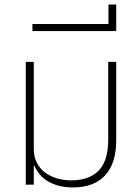

<svg xmlns="http://www.w3.org/2000/svg" viewBox="-20 -809 613 841"><path d="M300 12Q263 12 235 4Q207 -4 186.5 -17Q166 -30 152 -47.5Q138 -65 131 -83H128V0H93V-538H128V-157Q128 -122 141.5 -96Q155 -70 178 -53Q201 -36 230.5 -27.5Q260 -19 292 -19Q370 -19 412 -61.5Q454 -104 454 -198V-538H489V-193Q489 -93 440 -40.5Q391 12 300 12Z M122 -704H455V-789H489V-673H122Z"/></svg>

Font: IBM Plex Sans Thai ExtLt
Style: Regular
Weight: 200
Designer: Mike Abbink, Paul van der Laan, Pieter van Rosmalen, Ben Mitchell, Mark Frömberg
Foundry: Bold Monday
Version: Version 1.2